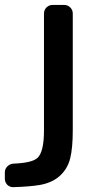

<svg xmlns="http://www.w3.org/2000/svg" viewBox="-48 -565 417 781"><path d="M-28.3 136.7Q-28.3 122.1 -18.1 111.8Q-7.8 101.6 6.8 100.6Q81.1 97.7 103.5 78.1Q130.9 54.7 130.9 -35.2V-509.8Q130.9 -524.4 141.1 -534.7Q151.4 -544.9 166 -544.9H212.9Q227.5 -544.9 237.8 -534.7Q248 -524.4 248 -509.8V-35.2Q248 38.1 237.3 80.1Q226.6 122.1 195.3 150.4Q164.1 178.7 113.3 187.5Q72.3 194.3 5.9 196.3Q5.9 196.3 5.9 196.3Q-8.8 196.3 -18.6 186.5Q-28.3 175.8 -28.3 162.1Z"/></svg>

Font: Gen Jyuu GothicL Medium
Style: Regular
Weight: 500
Designer: [Source Han Sans]
Ryoko NISHIZUKA  (kana & ideographs); Paul D. Hunt (Latin, Greek & Cyrillic); Wenlong ZHANG  (bopomofo
Version: Version 1.002.20150607